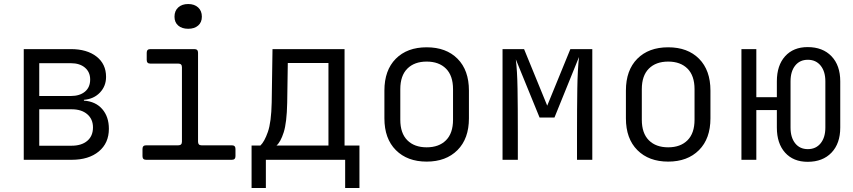

<svg xmlns="http://www.w3.org/2000/svg" viewBox="-20 -794 4240 954"><path d="M98 0V-550H332Q412 -550 459.5 -513Q507 -476 507 -412Q507 -366 476.5 -334Q446 -302 397 -298V-294Q455 -290 488 -252Q521 -214 521 -154Q521 -83 471 -41.5Q421 0 336 0ZM175 -317H332Q376 -317 402 -338.5Q428 -360 428 -399Q428 -436 402 -458Q376 -480 332 -480H175ZM175 -70H336Q385 -70 413.5 -94Q442 -118 442 -161Q442 -202 413.5 -226.5Q385 -251 336 -251H175Z M706 0Q688 0 688 -18V-54Q688 -72 706 -72H866Q884 -72 884 -90V-460Q884 -478 866 -478H727Q709 -478 709 -496V-532Q709 -550 727 -550H946Q964 -550 964 -532V-90Q964 -72 981 -72H1132Q1150 -72 1150 -54V-18Q1150 0 1132 0ZM915 -651Q884 -651 865.5 -667Q847 -683 847 -711Q847 -740 865.5 -757Q884 -774 915 -774Q946 -774 964.5 -757Q983 -740 983 -711Q983 -683 964.5 -667Q946 -651 915 -651Z M1230 140V-71H1274Q1294 -90 1311 -138.5Q1328 -187 1330 -285L1334 -550H1692V-71H1766V140H1695V0H1301V140ZM1354 -71H1612V-481H1410L1407 -283Q1405 -184 1389.5 -136Q1374 -88 1354 -71Z M2100 9Q2004 9 1947 -48Q1890 -105 1890 -206V-344Q1890 -445 1946.5 -502Q2003 -559 2100 -559Q2197 -559 2253.5 -502Q2310 -445 2310 -344V-206Q2310 -105 2253 -48Q2196 9 2100 9ZM2100 -62Q2161 -62 2196 -97Q2231 -132 2231 -199V-351Q2231 -418 2196 -453Q2161 -488 2100 -488Q2039 -488 2004 -453Q1969 -418 1969 -351V-199Q1969 -132 2004 -97Q2039 -62 2100 -62Z M2477 0V-550H2584L2699 -269L2814 -550H2923V0H2847V-132Q2847 -257 2848.5 -353Q2850 -449 2857 -511L2735 -210H2661L2543 -499Q2550 -443 2551.5 -353Q2553 -263 2553 -132V0Z M3300 9Q3204 9 3147 -48Q3090 -105 3090 -206V-344Q3090 -445 3146.5 -502Q3203 -559 3300 -559Q3397 -559 3453.5 -502Q3510 -445 3510 -344V-206Q3510 -105 3453 -48Q3396 9 3300 9ZM3300 -62Q3361 -62 3396 -97Q3431 -132 3431 -199V-351Q3431 -418 3396 -453Q3361 -488 3300 -488Q3239 -488 3204 -453Q3169 -418 3169 -351V-199Q3169 -132 3204 -97Q3239 -62 3300 -62Z M3993 10Q3922 10 3881 -35.5Q3840 -81 3840 -160V-247H3738V0H3664V-550H3738V-311H3840V-390Q3840 -469 3881 -514.5Q3922 -560 3993 -560Q4068 -560 4111.5 -514.5Q4155 -469 4155 -390V-160Q4155 -81 4111.5 -35.5Q4068 10 3993 10ZM3994 -53Q4034 -53 4057.5 -82Q4081 -111 4081 -160V-390Q4081 -439 4057.5 -468Q4034 -497 3994 -497Q3954 -497 3931 -468Q3908 -439 3908 -390V-160Q3908 -111 3931 -82Q3954 -53 3994 -53Z"/></svg>

Font: Pitagon Sans Mono Light
Style: Regular
Weight: 300
Monospace: yes
Designer: Travis Tran
Foundry: Pitagon
Version: Version 1.001; ttfautohint (v1.8.4.7-5d5b);gftools[0.9.26]